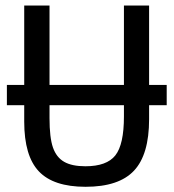

<svg xmlns="http://www.w3.org/2000/svg" viewBox="-20 -679 640 708"><path d="M529.8 -365.7H594.7V-291H529.8V-239.3Q529.8 -108.9 474.1 -49.6Q418.5 9.8 295.4 9.8Q177.2 9.8 123.3 -47.1Q69.3 -104 69.3 -230.5V-291H5.4V-365.7H69.3V-658.7H162.6V-365.7H437V-658.7H529.8ZM294.9 -65.9Q373.5 -65.9 405.3 -106Q437 -146 437 -249.5V-291H162.6V-243.2Q162.6 -171.4 175.3 -135Q188 -98.6 216.6 -82.3Q245.1 -65.9 294.9 -65.9Z"/></svg>

Font: Liberation Mono
Style: Regular
Weight: 400
Monospace: yes
Designer: Steve Matteson
Foundry: Ascender Corporation
Version: Version 2.1.5